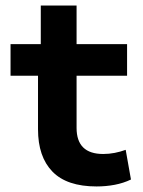

<svg xmlns="http://www.w3.org/2000/svg" viewBox="-20 -662 516 692"><path d="M328 10Q221 10 169 -43.5Q117 -97 117 -196V-389H18V-503H127V-642H256V-503H438V-389H256V-201Q256 -154 280 -130.5Q304 -107 352 -107Q373 -107 393.5 -111Q414 -115 433 -122L452 -15Q425 -2 393.5 4Q362 10 328 10Z"/></svg>

Font: Nunito Sans 6pt
Style: Bold
Weight: 700
Version: Version 3.101;gftools[0.9.27]